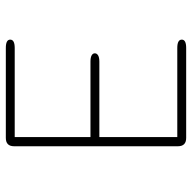

<svg xmlns="http://www.w3.org/2000/svg" viewBox="-20 -639 659 659"><g transform="rotate(-90 309.5 -309.5)"><path d="M503 -604Q503 -588.5 474.5 -588.5H168.5V-328.5H427.5Q441.5 -328.5 448.8 -324.5Q456 -320.5 456 -313.5Q456 -306.5 448.8 -302.2Q441.5 -298 427.5 -298H168.5V-30.5H474.5Q503 -30.5 503 -15Q503 0 474.5 0H165.5Q137 0 137 -28.5V-590.5Q137 -619 165.5 -619H474.5Q503 -619 503 -604Z"/></g></svg>

Font: Sono Monospace ExtraLight
Style: Regular
Weight: 250
Version: Version 2.112